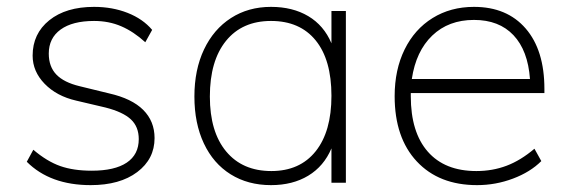

<svg xmlns="http://www.w3.org/2000/svg" viewBox="-20 -532 1656 559"><path d="M58 -61 77 -96Q117 -62 155.5 -48.5Q194 -35 247 -35Q314 -35 349 -58.5Q384 -82 384 -127Q384 -163 361 -184.5Q338 -206 287 -219L202 -239Q145 -252 110 -288Q75 -324 75 -370Q75 -434 123.5 -473Q172 -512 254 -512Q307 -512 351.5 -494.5Q396 -477 423 -445L403 -409Q369 -440 333 -455.5Q297 -471 254 -471Q191 -471 156.5 -446Q122 -421 122 -376Q122 -338 144 -315Q166 -292 212 -281L298 -260Q364 -245 397 -212Q430 -179 430 -130Q430 -69 379.5 -31Q329 7 244 7Q126 7 58 -61Z M987 -500V0H945V-100Q923 -48 877.5 -20.5Q832 7 769 7Q702 7 651.5 -24.5Q601 -56 573.5 -114.5Q546 -173 546 -251Q546 -329 574 -388Q602 -447 652.5 -479.5Q703 -512 769 -512Q832 -512 877.5 -485Q923 -458 945 -406V-500ZM945 -253Q945 -358 899 -414.5Q853 -471 769 -471Q685 -471 638 -413Q591 -355 591 -251Q591 -148 638.5 -91Q686 -34 770 -34Q853 -34 899 -91.5Q945 -149 945 -253Z M1176 -261V-252Q1176 -147 1225.5 -90.5Q1275 -34 1367 -34Q1414 -34 1455 -49.5Q1496 -65 1536 -99L1556 -63Q1524 -31 1473.5 -12Q1423 7 1369 7Q1258 7 1193.5 -62Q1129 -131 1129 -252Q1129 -329 1158 -388Q1187 -447 1239.5 -479.5Q1292 -512 1360 -512Q1456 -512 1510.5 -449Q1565 -386 1565 -273V-261ZM1179 -302H1523Q1517 -385 1475 -429.5Q1433 -474 1360 -474Q1286 -474 1238.5 -428.5Q1191 -383 1179 -302Z"/></svg>

Font: MuliDisplayVN ExtraLight
Style: Regular
Weight: 200
Designer: Vernon Adams
Foundry: Vernon Adams
Version: Version 2.100